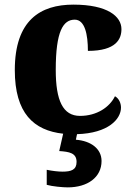

<svg xmlns="http://www.w3.org/2000/svg" viewBox="-20 -570 581 830"><path d="M273 240C358 240 419 197 419 126C419 73 373 39 308 34L313 10C448 6 503 -55 503 -105C503 -123 495 -144 477 -154C454 -107 399 -69 326 -69C252 -69 221 -135 221 -268C221 -435 253 -485 303 -485C347 -485 360 -421 360 -350C483 -350 505 -402 505 -444C505 -499 445 -550 297 -550C155 -550 44 -483 44 -267C44 -80 126 -6 253 8L236 83C279 86 311 91 311 130C311 164 288 172 250 172C232 172 206 169 182 164V229C206 236 252 240 273 240Z"/></svg>

Font: Noto Serif Malayalam ExtraBold
Style: Regular
Weight: 800
Designer: Indian type Foundry, Jelle Bosma, Monotype Design Team
Foundry: Monotype Imaging Inc.
Version: Version 2.104